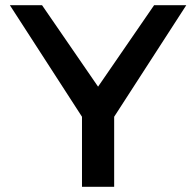

<svg xmlns="http://www.w3.org/2000/svg" viewBox="-20 -720 756 740"><path d="M142 -700 358 -386 574 -700H698L420 -270V0H296V-270L18 -700Z"/></svg>

Font: Afrihost Sans Med
Style: Regular
Weight: 500
Designer: Afrihost SP Pty Ltd
Version: Version 1.000